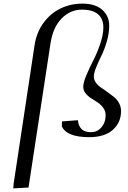

<svg xmlns="http://www.w3.org/2000/svg" viewBox="-20 -758 716 1072"><path d="M54.2 293.9 56.2 267.1 172.9 -504.9Q183.6 -576.7 222.9 -630.4Q262.2 -684.1 318.6 -710.9Q375 -737.8 439.9 -737.8Q512.7 -737.8 551.3 -702.9Q589.8 -668 589.8 -615.2Q589.8 -572.8 576.4 -526.6Q563 -480.5 546.9 -448.5Q530.8 -416.5 517.3 -383.1Q503.9 -349.6 503.9 -330.1Q503.9 -312.5 515.1 -296.9Q526.4 -281.2 543.2 -269.8Q560.1 -258.3 579.8 -244.1Q599.6 -230 616.5 -216.6Q633.3 -203.1 644.5 -182.6Q655.8 -162.1 655.8 -138.2Q655.8 -73.7 609.9 -33Q564 7.8 478 7.8Q351.6 7.8 325.2 -53.2L326.2 -80.1L415 -86.9Q417.5 -55.7 435.1 -37.8Q452.6 -20 487.8 -20Q523.4 -20 546.6 -47.4Q569.8 -74.7 569.8 -113.8Q569.8 -137.2 556.9 -155.5Q543.9 -173.8 525.6 -185.8Q507.3 -197.8 489 -209.2Q470.7 -220.7 457.8 -237.1Q444.8 -253.4 444.8 -273.9Q444.8 -296.9 462.4 -338.6Q480 -380.4 501 -420.9Q522 -461.4 539.6 -513.2Q557.1 -564.9 557.1 -605Q557.1 -651.9 527.8 -678Q498.5 -704.1 437 -704.1Q372.6 -704.1 324.2 -655Q275.9 -606 262.2 -517.1L139.2 289.1Z"/></svg>

Font: Dehuti
Style: Bold-Italic
Weight: 700
Version: Version 1.2